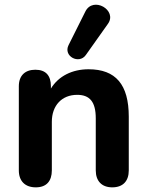

<svg xmlns="http://www.w3.org/2000/svg" viewBox="-20 -798 632 826"><path d="M134 8C180 8 203 -19 203 -65V-274C203 -344 246 -390 312 -390C366 -390 392 -360 392 -289V-65C392 -19 418 8 463 8C509 8 534 -19 534 -65V-296C534 -434 478 -500 361 -500C291 -500 232 -471 199 -417V-427C199 -473 177 -498 132 -498C88 -498 61 -473 61 -427V-65C61 -19 88 8 134 8ZM349 -561 444 -695C487 -754 380 -816 347 -748L275 -604C251 -556 320 -520 349 -561Z"/></svg>

Font: SN Pro
Style: Bold
Weight: 700
Designer: Tobias Whetton
Foundry: Supernotes
Version: Version 1.003;Glyphs 3.3 (3324)